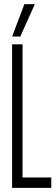

<svg xmlns="http://www.w3.org/2000/svg" viewBox="-20 -916 275 936"><path d="M39 0V-700H90V-51H230V0ZM39 -738 99 -896H150L79 -738Z"/></svg>

Font: Georama Extra Condensed Light
Style: Regular
Weight: 300
Width: 2
Designer: Jean-Baptiste Levee
Foundry: Production Type
Version: Version 1.000